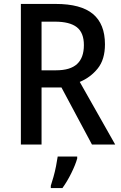

<svg xmlns="http://www.w3.org/2000/svg" viewBox="-20 -734 616 975"><path d="M263 -714Q391 -714 452 -663Q513 -612 513 -509Q513 -432 476.5 -386.5Q440 -341 385 -318L565 0H447L292 -290H191V0H86V-714ZM259 -624H191V-377H265Q337 -377 371.5 -409Q406 -441 406 -505Q406 -568 370 -596Q334 -624 259 -624ZM372 71Q363 103 342 145.5Q321 188 297 221H238V209Q244 191 251.5 164.5Q259 138 264.5 110Q270 82 273 61H372Z"/></svg>

Font: Noto Sans Ethiopic SemiCondensed Medium
Style: Regular
Weight: 500
Width: 4
Designer: Monotype Design Team
Foundry: Monotype Imaging Inc.
Version: Version 2.102; ttfautohint (v1.8.4.7-5d5b)